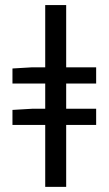

<svg xmlns="http://www.w3.org/2000/svg" viewBox="-20 -732 425 752"><path d="M28.8 -242.6V-301.5L106.8 -306.1H356.6V-242.6ZM28.8 -404.8V-463.8L106.8 -468.4H356.6V-404.8ZM157.1 0V-712.2H239.2V0Z"/></svg>

Font: Source Sans Variable
Style: Regular
Weight: 200
Designer: Paul D. Hunt
Foundry: Adobe Systems Incorporated
Version: Version 3.006;hotconv 1.0.111;makeotfexe 2.5.65597